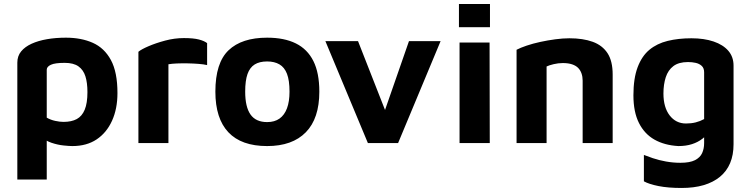

<svg xmlns="http://www.w3.org/2000/svg" viewBox="-20 -710 3720 953"><path d="M339 15Q324 15 295 12Q266 9 235 -1.5Q204 -12 182 -34L212 -81V181H66V-399Q66 -432 85 -455Q104 -478 137 -493Q170 -508 213.5 -515.5Q257 -523 307 -523Q383 -523 440.5 -497.5Q498 -472 530.5 -412Q563 -352 563 -248Q563 -170 536 -110.5Q509 -51 459.5 -18Q410 15 339 15ZM295 -105Q335 -105 361 -119Q387 -133 400.5 -165.5Q414 -198 414 -253Q414 -299 404 -331Q394 -363 369.5 -380.5Q345 -398 301 -398Q253 -398 232.5 -388.5Q212 -379 212 -364V-126Q231 -115 254 -110Q277 -105 295 -105Z M667 0V-453Q681 -465 717 -480.5Q753 -496 799.5 -508.5Q846 -521 893 -521Q940 -521 967 -514Q994 -507 1008 -496V-387Q991 -391 965 -393Q939 -395 911 -395.5Q883 -396 858 -395Q833 -394 816 -391V0Z M1306 15Q1178 15 1113.5 -53.5Q1049 -122 1049 -255Q1049 -398 1114.5 -460.5Q1180 -523 1306 -523Q1391 -523 1448.5 -494.5Q1506 -466 1535.5 -407Q1565 -348 1565 -255Q1565 -122 1498 -53.5Q1431 15 1306 15ZM1306 -104Q1343 -104 1367.5 -121.5Q1392 -139 1404.5 -172.5Q1417 -206 1417 -255Q1417 -311 1404.5 -343.5Q1392 -376 1367 -390.5Q1342 -405 1306 -405Q1268 -405 1244 -390Q1220 -375 1208.5 -342.5Q1197 -310 1197 -255Q1197 -179 1223.5 -141.5Q1250 -104 1306 -104Z M1806 0 1595 -506H1757L1910 -116L1874 -115L2010 -506H2167L1956 0Z M2261 0V-499H2410L2411 0ZM2258 -575V-690H2412V-575Z M2544 -463Q2563 -473 2594 -483.5Q2625 -494 2662 -502Q2699 -510 2736.5 -515Q2774 -520 2806 -520Q2874 -520 2922 -502.5Q2970 -485 2995.5 -446Q3021 -407 3021 -340V0H2872V-310Q2872 -329 2866.5 -345Q2861 -361 2850 -372.5Q2839 -384 2820 -390.5Q2801 -397 2774 -397Q2751 -397 2728 -391.5Q2705 -386 2693 -380V0H2544Z M3347 15Q3278 11 3228.5 -17Q3179 -45 3151.5 -99.5Q3124 -154 3124 -237Q3124 -321 3145 -376.5Q3166 -432 3203.5 -463Q3241 -494 3294 -507Q3347 -520 3412 -520Q3475 -520 3522 -504Q3569 -488 3595 -458Q3621 -428 3621 -384V6Q3621 59 3604 99.5Q3587 140 3553.5 167.5Q3520 195 3472.5 209Q3425 223 3363 223Q3296 223 3248.5 213.5Q3201 204 3176 190V59Q3191 65 3220 75Q3249 85 3285 91.5Q3321 98 3357 98Q3404 98 3429.5 85Q3455 72 3465 50Q3475 28 3475 0V-82L3504 -61Q3488 -38 3466 -21Q3444 -4 3414.5 5.5Q3385 15 3347 15ZM3385 -97Q3411 -97 3433 -102.5Q3455 -108 3475 -119V-351Q3475 -372 3463 -383Q3451 -394 3433 -398Q3415 -402 3395 -402Q3349 -402 3322.5 -382Q3296 -362 3284.5 -326.5Q3273 -291 3273 -246Q3273 -177 3304 -137Q3335 -97 3385 -97Z"/></svg>

Font: Maven Pro
Style: Bold
Weight: 700
Designer: Joe Prince
Foundry: Joe Prince
Version: Version 2.103